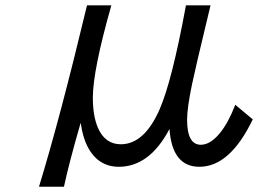

<svg xmlns="http://www.w3.org/2000/svg" viewBox="-20 -585 1040 724"><path d="M127 119.1Q206.1 -138.7 308.1 -564.9H399.9Q330.1 -319.3 330.1 -216.8Q330.1 -147.9 349.1 -103.5Q376 -41 435.5 -41Q523.9 -41 581.5 -171.9Q628.4 -278.3 681.2 -564.9H773.9L764.2 -524.4Q718.3 -334.5 704.1 -267.1Q685.5 -178.2 685.5 -133.3Q685.5 -39.1 737.3 -39.1Q772.9 -39.1 809.1 -83Q840.8 -121.6 867.2 -189.9L933.1 -134.8Q847.2 43.9 731.9 43.9Q628.9 43.9 619.1 -98.6Q543.9 43.9 428.2 43.9Q348.6 43.9 309.1 -34.2Q292 -67.9 284.2 -122.1Q239.7 31.7 221.2 119.1Z"/></svg>

Font: BIZ UDPGothic
Style: Regular
Weight: 400
Designer: TypeBank Co., Ltd.
Foundry: Morisawa Inc.
Version: Version 1.051